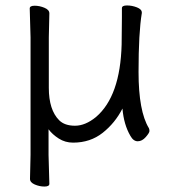

<svg xmlns="http://www.w3.org/2000/svg" viewBox="-20 -505 630 704"><path d="M161 169Q161 179 143 179Q125 179 107.5 171.5Q90 164 90 151L92 63V-368L89 -474Q89 -484 107 -484Q125 -484 143 -476.5Q161 -469 161 -456L159 -368V-183Q159 -102 197 -64Q217 -44 255 -44Q293 -44 332 -76Q421 -152 426 -342Q427 -418 427 -442V-475Q427 -485 445.5 -485Q464 -485 482 -478Q500 -471 500 -459V-457Q488 -385 488 -241Q488 -97 526 -35Q528 -31 528 -24.5Q528 -18 514.5 -2.5Q501 13 485 13Q469 13 458 -7Q434 -48 429 -107Q402 -54 356.5 -18Q311 18 248 18Q219 18 195.5 3Q172 -12 158 -31V63Z"/></svg>

Font: LXGW WenKai TC
Style: Regular
Weight: 400
Designer: LXGW / Fontworks Inc.
Foundry: LXGW / Fontworks Inc.
Version: Version 1.330